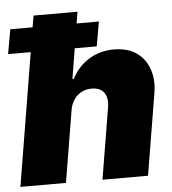

<svg xmlns="http://www.w3.org/2000/svg" viewBox="-62 -776 740 824"><g transform="rotate(-5 308.0 -364.0)"><path d="M239.7 -306.6 189 0H-7.3L112.8 -727.5H302.2L255.4 -441.4H261.2Q287.6 -493.7 335.4 -523.2Q383.3 -552.7 443.8 -552.7Q501.5 -552.7 539.8 -526.4Q578.1 -500 594.2 -453.9Q610.4 -407.7 600.1 -347.7L542.5 0H346.2L397 -306.6Q403.8 -347.2 387.5 -370.4Q371.1 -393.6 333.5 -393.6Q297.4 -393.6 271.7 -370.4Q246.1 -347.2 239.7 -306.6ZM-10.3 -572.3 8.3 -677.7H390.1L371.6 -572.3Z"/></g></svg>

Font: Inter Tight Black
Style: Italic
Weight: 900
Italic angle: -9.39999°
Designer: Rasmus Andersson
Foundry: rsms
Version: Version 3.004; ttfautohint (v1.8.4.7-5d5b)